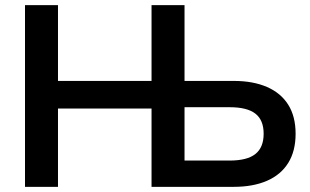

<svg xmlns="http://www.w3.org/2000/svg" viewBox="-20 -725 1204 745"><path d="M77 0V-705H205V-411H568V-705H696V-411H887Q962 -411 1016 -387.5Q1070 -364 1098.5 -318.5Q1127 -273 1127 -206Q1127 -139 1098.5 -93Q1070 -47 1016 -23.5Q962 0 887 0H568V-304H205V0ZM696 -102H871Q939 -102 971 -127.5Q1003 -153 1003 -206Q1003 -259 971 -284Q939 -309 871 -309H696Z"/></svg>

Font: Nunito Sans 12pt ExtraLight
Style: Regular
Weight: 200
Designer: Vernon Adams
Foundry: Vernon Adams
Version: Version 3.101;gftools[0.9.27]